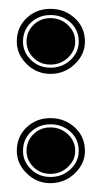

<svg xmlns="http://www.w3.org/2000/svg" viewBox="-20 -406 230 434"><path d="M94 8Q63 8 40.5 -14Q18 -36 18 -65Q18 -97 40 -118Q62 -139 94 -139Q126 -139 149 -118Q172 -97 172 -65Q172 -36 149 -14Q126 8 94 8ZM94 -6Q121 -6 139.5 -23.5Q158 -41 158 -65Q158 -91 139.5 -108Q121 -125 94 -125Q68 -125 50 -108Q32 -91 32 -65Q32 -41 50 -23.5Q68 -6 94 -6ZM94 -13Q71 -13 55.5 -28.5Q40 -44 40 -65Q40 -87 55.5 -102.5Q71 -118 94 -118Q117 -118 133.5 -102.5Q150 -87 150 -65Q150 -44 133.5 -28.5Q117 -13 94 -13ZM94 -239Q63 -239 40.5 -261Q18 -283 18 -312Q18 -344 40 -365Q62 -386 94 -386Q126 -386 149 -365Q172 -344 172 -312Q172 -283 149 -261Q126 -239 94 -239ZM94 -253Q121 -253 139.5 -270.5Q158 -288 158 -312Q158 -338 139.5 -355Q121 -372 94 -372Q68 -372 50 -355Q32 -338 32 -312Q32 -288 50 -270.5Q68 -253 94 -253ZM94 -260Q71 -260 55.5 -275.5Q40 -291 40 -312Q40 -334 55.5 -349.5Q71 -365 94 -365Q117 -365 133.5 -349.5Q150 -334 150 -312Q150 -291 133.5 -275.5Q117 -260 94 -260Z"/></svg>

Font: Alumni Sans Collegiate One SC
Style: Regular
Weight: 400
Designer: Robert E. Leuschke
Foundry: Robert E. Leuschke
Version: Version 1.100